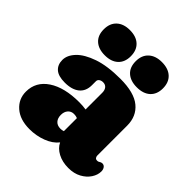

<svg xmlns="http://www.w3.org/2000/svg" viewBox="-191 -805 942 942"><g transform="rotate(45 280.0 -334.0)"><path d="M21.5 -106Q21.5 -175 81.5 -214.8Q141.5 -254.5 243.5 -254.5Q270 -254.5 290.5 -251V-367Q290.5 -385 281.8 -395.8Q273 -406.5 257 -406.5Q245.5 -406.5 237 -400.8Q228.5 -395 228.5 -385V-357.5Q228.5 -316 201.5 -294Q174.5 -272 125 -272Q80 -272 59 -290.8Q38 -309.5 38 -342.5Q38 -375.5 67.5 -406.5Q97 -437.5 156.2 -458Q215.5 -478.5 305 -478.5Q401 -478.5 446 -441.2Q491 -404 491 -339V-132.5Q491 -125.5 494.8 -119.5Q498.5 -113.5 508 -113.5Q513.5 -113.5 516.8 -115Q520 -116.5 523 -118.5Q525.5 -120 528.5 -121.2Q531.5 -122.5 535.5 -122.5Q547.5 -122.5 554 -113.2Q560.5 -104 560.5 -91Q560.5 -66.5 545 -42.8Q529.5 -19 501 -3.5Q472.5 12 433.5 12Q392 12 360.8 -4.5Q329.5 -21 316.5 -48.5Q293.5 -19.5 252 -3.8Q210.5 12 164 12Q98 12 59.8 -21.5Q21.5 -55 21.5 -106ZM223.5 -146.5Q223.5 -123.5 235.8 -110.2Q248 -97 269.5 -97Q280.5 -97 290.5 -100.5V-191Q280 -195.5 266.5 -195.5Q247 -195.5 235.2 -182Q223.5 -168.5 223.5 -146.5ZM169 -505.5Q125.5 -505.5 100.5 -528Q75.5 -550.5 75.5 -592.5Q75.5 -634 100.5 -657.2Q125.5 -680.5 169 -680.5Q213.5 -680.5 238.2 -657.2Q263 -634 263 -592.5Q263 -551.5 238.2 -528.5Q213.5 -505.5 169 -505.5ZM391 -505.5Q347.5 -505.5 322.2 -528Q297 -550.5 297 -592.5Q297 -634 322.2 -657.2Q347.5 -680.5 391 -680.5Q436 -680.5 461 -657.2Q486 -634 486 -592.5Q486 -551.5 461 -528.5Q436 -505.5 391 -505.5Z"/></g></svg>

Font: Fraunces 72pt SuperSoft Black
Style: Regular
Weight: 900
Version: Version 1.000;[0bf87f6ff]